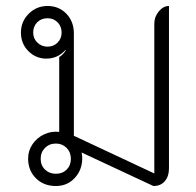

<svg xmlns="http://www.w3.org/2000/svg" viewBox="-20 -613 655 642"><path d="M74 -83Q74 -109 88.5 -130.5Q103 -152 127 -163.5Q151 -175 178 -172V-422Q192 -431 200 -445L199 -446Q173 -417 135 -417Q100 -417 75 -442Q50 -467 50 -504Q50 -541 76 -567Q102 -593 139 -593Q177 -593 202 -567Q227 -541 227 -501V-159L496 -33V-534Q496 -557 511 -575Q526 -593 545 -593V-50Q545 -23 531 -7Q517 9 493 9L253 -103Q255 -91 255 -84Q255 -45 230 -18Q205 9 167 9Q126 9 100 -17Q74 -43 74 -83ZM186 -504Q186 -525 172.5 -538.5Q159 -552 139 -552Q118 -552 104.5 -538.5Q91 -525 91 -504Q91 -484 105 -470.5Q119 -457 139 -457Q159 -457 172.5 -470.5Q186 -484 186 -504ZM217 -82Q217 -104 202.5 -118.5Q188 -133 167 -133Q145 -133 130.5 -118.5Q116 -104 116 -82Q116 -60 130.5 -46Q145 -32 167 -32Q189 -32 203 -46Q217 -60 217 -82Z"/></svg>

Font: K2D Thin
Style: Regular
Weight: 100
Designer: Katatrad Aksorn Co.,Ltd.
Foundry: Cadson Demak Co.,Ltd.
Version: Version 1.000; ttfautohint (v1.6)